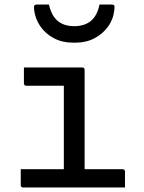

<svg xmlns="http://www.w3.org/2000/svg" viewBox="-20 -831 640 851"><path d="M72 -81H263V-451H97Q86 -451 86 -462V-532H344Q355 -532 355 -521V-81H523Q534 -81 534 -70V0H83Q72 0 72 -11ZM309 -715Q354 -715 382.5 -738Q411 -761 421 -811H473Q483 -811 486 -807Q489 -803 487 -789Q483 -747 459.5 -714Q436 -681 399 -661.5Q362 -642 316 -642H302Q256 -642 219 -661.5Q182 -681 159 -714Q136 -747 131 -789Q130 -803 132.5 -807Q135 -811 145 -811H197Q208 -761 236 -738Q264 -715 309 -715Z"/></svg>

Font: Recursive Mn Lnr St
Style: Regular
Weight: 400
Monospace: yes
Version: Version 1.079;hotconv 1.0.112;makeotfexe 2.5.65598; ttfautoh